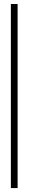

<svg xmlns="http://www.w3.org/2000/svg" viewBox="-20 -770 142 954"><path d="M34 164.5V-750H67.5V164.5Z"/></svg>

Font: Imbue 24pt
Style: Bold
Weight: 700
Designer: Tyler Finck
Foundry: Etcetera Type Company
Version: Version 1.102